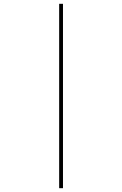

<svg xmlns="http://www.w3.org/2000/svg" viewBox="-20 -843 640 1006"><path d="M290 143V-823H310V143Z"/></svg>

Font: Iosevka SS04 Thin Extended
Style: Italic
Weight: 100
Width: 7
Italic angle: -9°
Monospace: yes
Designer: Belleve Invis
Foundry: Belleve Invis
Version: Version 19.0.0; ttfautohint (v1.8.4)